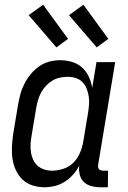

<svg xmlns="http://www.w3.org/2000/svg" viewBox="-20 -782 540 810"><path d="M168 8Q141 8 116.5 0Q92 -8 74.5 -25Q57 -42 46.5 -65Q36 -88 32.5 -113.5Q29 -139 30.5 -166Q32 -193 36 -219L56 -339Q60 -362 66 -384.5Q72 -407 83 -428.5Q94 -450 109.5 -469Q125 -488 145 -502Q165 -516 188 -522Q211 -528 234 -528Q260 -528 284.5 -520.5Q309 -513 326.5 -497Q344 -481 354.5 -458.5Q365 -436 369 -411L387 -520H466L394 -87Q393 -82 394 -77Q395 -72 397.5 -68.5Q400 -65 405 -63.5Q410 -62 415 -62H436L435 8H403Q384 8 365.5 3Q347 -2 334 -14Q321 -26 316.5 -45Q312 -64 314 -83Q304 -63 288.5 -45.5Q273 -28 253.5 -15.5Q234 -3 211.5 2.5Q189 8 168 8ZM200 -62Q223 -62 247.5 -70Q272 -78 289.5 -95.5Q307 -113 317 -136.5Q327 -160 331 -183L351 -303Q354 -321 355.5 -339Q357 -357 354.5 -374Q352 -391 346 -407Q340 -423 328.5 -435Q317 -447 300.5 -452.5Q284 -458 266 -458Q250 -458 233 -454.5Q216 -451 201 -442Q186 -433 174 -420Q162 -407 153.5 -391.5Q145 -376 140.5 -360Q136 -344 133 -328L113 -208Q110 -191 109 -173.5Q108 -156 110.5 -139.5Q113 -123 120 -108Q127 -93 139 -82.5Q151 -72 167 -67Q183 -62 200 -62ZM388 -582 271 -718 332 -762 437 -618ZM218 -582 101 -718 162 -762 267 -618Z"/></svg>

Font: Iosevka Term Curly
Style: Italic
Weight: 400
Italic angle: -9°
Designer: Belleve Invis
Foundry: Belleve Invis
Version: Version 32.3.0